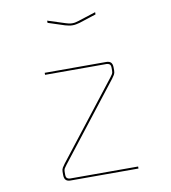

<svg xmlns="http://www.w3.org/2000/svg" viewBox="-87 -953 833 938"><g transform="rotate(-10 330.0 -484.5)"><path d="M473 -544 180 -168Q173 -159 169.5 -153Q166 -147 166 -137V-123Q166 -109 172.5 -104.5Q179 -100 187 -100H524V-90H187Q171 -90 163.5 -98Q156 -106 156 -123V-139Q156 -150 161 -158.5Q166 -167 173 -176L466 -552Q473 -561 476.5 -567Q480 -573 480 -583V-597Q480 -611 473.5 -615.5Q467 -620 459 -620H154V-630H459Q475 -630 482.5 -622Q490 -614 490 -597V-581Q490 -570 485 -561.5Q480 -553 473 -544ZM210 -879 297 -851Q304 -849 311.5 -847Q319 -845 329 -845Q339 -845 346.5 -847Q354 -849 361 -851L448 -879V-868L365 -841Q356 -839 348 -837Q340 -835 329 -835Q318 -835 310 -837Q302 -839 293 -841L210 -868Z"/></g></svg>

Font: Bungee Hairline
Style: Regular
Weight: 400
Designer: David Jonathan Ross
Foundry: David Jonathan Ross
Version: Version 1.000;PS 1.0;hotconv 1.0.72;makeotf.lib2.5.5900